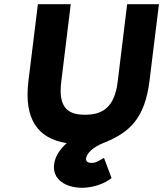

<svg xmlns="http://www.w3.org/2000/svg" viewBox="-20 -674 775 912"><path d="M297 6C272 28 242 63 237 107C228 180 294 218 371 218C413 218 465 203 497 181L510 172L474 76L449 90C438 96 427 100 417 100C398 100 387 94 389 78C391 58 417 26 474 4C597 -45 668 -113 690 -289L735 -654H584L539 -286C524 -160 463 -129 384 -129C306 -129 255 -159 271 -286L316 -654H160L115 -289C93 -110 158 -16 297 6Z"/></svg>

Font: Falling Sky
Style: ExBdObl
Weight: 400
Designer: Paul D. Hunt
Foundry: Adobe Systems Incorporated
Version: Version 1.02